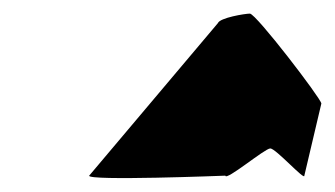

<svg xmlns="http://www.w3.org/2000/svg" viewBox="-20 -822 492 282"><path d="M111 -564C108 -556 311 -564 311 -564C312 -556 369 -604 377 -604C385 -604 428 -556 427 -564L452 -670C451 -678 356 -802 347 -802C340 -802 303 -796 300 -788Z"/></svg>

Font: Ampere
Style: SCSuCndIta
Weight: 400
Version: Version 1